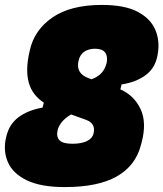

<svg xmlns="http://www.w3.org/2000/svg" viewBox="-26 -740 664 780"><path d="M388 -720Q480 -720 532.5 -692.5Q585 -665 604.5 -620Q624 -575 615 -522L614 -516Q605 -464 566 -435Q527 -406 468 -397L463 -377Q519 -352 545 -297Q571 -242 549 -160L546 -149Q524 -66 448 -23Q372 20 237 20Q139 20 82 -8Q25 -36 5.5 -82.5Q-14 -129 -1 -183L0 -187Q12 -236 49.5 -264Q87 -292 147 -303L152 -323Q105 -354 91 -404Q77 -454 93 -526L95 -535Q113 -618 187 -669Q261 -720 388 -720ZM335 -422 346 -418Q389 -434 402 -469L405 -477Q410 -491 408.5 -505.5Q407 -520 401 -527Q389 -542 360 -542Q335 -542 317 -530.5Q299 -519 293 -493Q281 -441 335 -422ZM208 -211Q202 -185 215.5 -170.5Q229 -156 268 -156Q304 -156 326.5 -166.5Q349 -177 354 -198Q364 -238 324 -253L263 -275Q239 -261 225.5 -244.5Q212 -228 208 -211Z"/></svg>

Font: Recursive Sn Lnr St XBk
Style: Italic
Weight: 1000
Italic angle: -15°
Version: Version 1.079;hotconv 1.0.112;makeotfexe 2.5.65598; ttfautoh